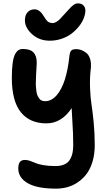

<svg xmlns="http://www.w3.org/2000/svg" viewBox="-20 -852 639 1133"><path d="M273.9 -611.8Q211.9 -611.8 169.4 -650.1Q127 -688.5 127 -731.9Q127 -762.7 142.8 -779.8Q158.7 -796.9 184.1 -796.9Q214.4 -796.9 238.8 -755.9Q239.7 -754.4 244.9 -746.3Q250 -738.3 251.5 -736.3Q252.9 -734.4 258.1 -728.8Q263.2 -723.1 267.1 -721.4Q271 -719.7 277.3 -717.8Q283.7 -715.8 291 -715.8Q301.3 -715.8 313 -723.1Q324.7 -730.5 332 -737.8Q339.4 -745.1 353.5 -761Q367.7 -776.9 373 -782.2Q377 -786.1 386 -796.1Q395 -806.2 399.4 -810.5Q403.8 -814.9 411.4 -821Q418.9 -827.1 425.8 -829.6Q432.6 -832 439.9 -832Q460.9 -832 472.4 -820.1Q483.9 -808.1 483.9 -789.1Q483.4 -768.1 474.1 -744.1Q464.8 -720.2 446.3 -696.8Q427.7 -673.3 403.1 -654.3Q378.4 -635.3 344.5 -623.5Q310.5 -611.8 273.9 -611.8ZM311 261.2Q199.2 261.2 143.6 229Q87.9 196.8 87.9 142.1Q87.9 115.7 97.4 103.8Q106.9 91.8 127.9 91.8Q141.6 91.8 157.7 97.4Q173.8 103 188.7 109.9Q203.6 116.7 234.9 122.3Q266.1 127.9 306.2 127.9Q364.3 127.9 388.2 96.2Q412.1 64.5 412.1 4.9Q412.1 -31.2 410.9 -64.2Q409.7 -97.2 406.7 -142.8Q403.8 -188.5 402.8 -213.9Q342.8 -124 253.9 -124Q155.8 -124 102.8 -189.9Q49.8 -255.9 49.8 -393.1Q49.8 -444.8 54.7 -479.5Q59.6 -514.2 68.8 -531.7Q78.1 -549.3 89.1 -556.2Q100.1 -563 115.2 -563Q159.2 -563 178.5 -541.5Q197.8 -520 196.8 -479Q196.3 -466.3 194.8 -443.6Q193.4 -420.9 192.9 -407.5Q192.4 -394 191.7 -374Q190.9 -354 191.9 -341.6Q192.9 -329.1 194.8 -313.7Q196.8 -298.3 200.9 -289.1Q205.1 -279.8 210.9 -271.2Q216.8 -262.7 225.6 -258.8Q234.4 -254.9 246.1 -254.9Q284.2 -254.9 314.5 -290Q344.7 -325.2 363 -383.5Q381.3 -441.9 389.2 -518.1Q392.1 -545.4 400.4 -553.7Q408.7 -562 430.2 -562Q445.3 -562 460 -556.6Q474.6 -551.3 489.3 -539.8Q503.9 -528.3 511.5 -504.9Q519 -481.4 516.1 -450.2Q508.8 -390.1 511.5 -329.6Q514.2 -269 520.3 -232.4Q526.4 -195.8 532.7 -130.4Q539.1 -64.9 539.1 4.9Q539.1 57.6 526.1 101.1Q513.2 144.5 491.5 173.6Q469.7 202.6 440.2 222.9Q410.6 243.2 378.2 252.2Q345.7 261.2 311 261.2Z"/></svg>

Font: Shantell Sans Irregular
Style: Regular
Weight: 600
Designer: Stephen Nixon, Anya Danilova, Shantell Martin
Foundry: Arrow Type
Version: Version 1.006;[9816181b4]